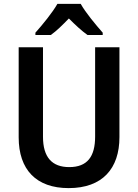

<svg xmlns="http://www.w3.org/2000/svg" viewBox="-20 -957 710 987"><path d="M395 -937H275C251 -894 198 -829 162 -789V-777H241C271 -798 301 -828 334 -862C368 -828 399 -799 430 -777H508V-789C472 -830 420 -892 395 -937ZM594 -252V-714H469V-255C469 -152 429 -98 336 -98C247 -98 201 -149 201 -254V-714H76V-251C76 -85 166 10 333 10C507 10 594 -91 594 -252Z"/></svg>

Font: Noto Sans Thai Looped SemiCondensed SemiBold
Style: Regular
Weight: 600
Width: 4
Designer: Sasikarn Vongin, Ben Mitchell
Foundry: The Fontpad Ltd
Version: Version 1.001